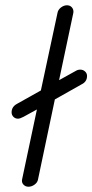

<svg xmlns="http://www.w3.org/2000/svg" viewBox="-20 -696 350 728"><path d="M64 -17 120 -281 69 -253Q56 -246 48 -246Q38 -246 31 -253Q24 -260 24 -270Q24 -291 44 -302L135 -353L198 -647Q200 -659 211 -667.5Q222 -676 234 -676Q246 -676 253 -667.5Q260 -659 258 -647L204 -392L267 -427Q275 -432 284 -432Q295 -432 302.5 -425Q310 -418 310 -408Q310 -386 289 -376L188 -319L124 -15Q122 -4 111 4Q100 12 88 12Q76 12 68.5 3.5Q61 -5 64 -17Z"/></svg>

Font: Comic Neue
Style: Italic
Weight: 400
Italic angle: -12°
Designer: Craig Rozynski
Foundry: Craig Rozynski
Version: Version 2.003